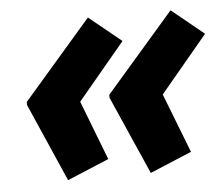

<svg xmlns="http://www.w3.org/2000/svg" viewBox="-41 -549 643 551"><g transform="rotate(-5 281.0 -274.0)"><path d="M35.2 -277.8 231 -503.9 324.2 -428.2 188 -265.1 253.9 -94.2 133.8 -43.9 35.2 -269ZM272.9 -277.8 469.2 -503.9 562 -428.2 425.8 -265.1 492.2 -94.2 372.1 -43.9 272.9 -269Z"/></g></svg>

Font: Zoram GWebM
Style: Bold Italic
Weight: 700
Italic angle: -12°
Foundry: Ascender Corporation
Version: Version 1.000